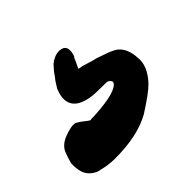

<svg xmlns="http://www.w3.org/2000/svg" viewBox="-111 -186 612 612"><g transform="rotate(-45 195.0 119.5)"><path d="M127 162Q137 160 144 161H145Q221 157 249.5 142Q278 127 253 113Q229 113 200.5 112Q172 111 150 102Q98 80 123 17Q135 -4 146 -17Q154 -30 171 -48Q197 -69 222 -64Q248 -58 235 -19L230 -13Q232 -14 226.5 -3Q221 8 216 19Q231 21 248.5 27Q266 33 281 36Q301 43 318 49Q335 55 348 64Q373 84 375 128Q380 168 341 210Q321 231 261 269Q197 305 92 304Q63 303 42 297Q20 295 2.5 276Q-15 257 -13 215Q-2 176 5 167Q19 148 50 139Q78 130 89 135.5Q100 141 107.5 147.5Q115 154 127 162Z"/></g></svg>

Font: Knewave
Style: Regular
Weight: 400
Designer: Tyler Finck
Foundry: Tyler Finck
Version: Version 1.001